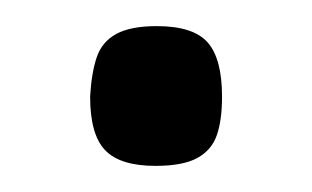

<svg xmlns="http://www.w3.org/2000/svg" viewBox="-20 -116 239 147"><path d="M99 11Q72 11 60.5 -1Q49 -13 49 -42Q50 -60 54 -72Q58 -84 69 -90Q80 -96 100 -96Q128 -96 139 -83.5Q150 -71 150 -42Q150 -24 146 -12.5Q142 -1 131 5Q120 11 99 11Z"/></svg>

Font: Fredoka SemiCondensed
Style: Regular
Weight: 400
Width: 4
Designer: Ben Nathan
Foundry: Milena B. Brandão, Ben Nathan
Version: Version 2.001